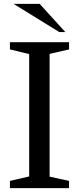

<svg xmlns="http://www.w3.org/2000/svg" viewBox="-20 -967 410 987"><path d="M31 -750H335V-713L235 -690V-59L335 -37V0H31V-37L130 -60V-689L31 -713ZM316 -802H285L50 -947H184Z"/></svg>

Font: Ledger
Style: Regular
Weight: 400
Designer: Denis Masharov
Foundry: Denis Masharov
Version: 1.001